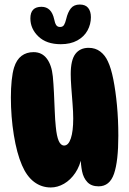

<svg xmlns="http://www.w3.org/2000/svg" viewBox="-20 -828 569 847"><path d="M415 -6Q383 -6 365.5 -24.5Q348 -43 342 -72.5Q336 -102 336 -135L341 -139Q333 -96 312 -65Q291 -34 262.5 -17.5Q234 -1 204 -1Q163 -1 130.5 -25.5Q98 -50 77 -99Q54 -152 41 -232.5Q28 -313 28 -398Q28 -439 31.5 -473Q35 -507 42 -530Q53 -565 75 -581.5Q97 -598 128 -598Q165 -598 186.5 -569.5Q208 -541 213 -491Q216 -460 218 -419Q220 -378 221.5 -338Q223 -298 226 -270Q230 -227 239 -206.5Q248 -186 263 -186Q282 -186 292.5 -217.5Q303 -249 303 -305Q303 -334 300 -371Q297 -408 294.5 -443Q292 -478 292 -501Q292 -563 312.5 -590Q333 -617 371 -617Q401 -617 422.5 -600.5Q444 -584 456 -557Q470 -528 480 -477.5Q490 -427 496 -363.5Q502 -300 502 -229Q502 -117 483 -61.5Q464 -6 415 -6ZM248 -633Q185 -633 149.5 -667Q114 -701 114 -747Q114 -798 163 -798Q207 -798 219 -743Q222 -727 227.5 -718Q233 -709 245 -709Q257 -709 262.5 -718Q268 -727 272 -744Q279 -774 292.5 -791Q306 -808 332 -808Q357 -808 369 -793Q381 -778 381 -752Q381 -721 366 -693.5Q351 -666 321 -649.5Q291 -633 248 -633Z"/></svg>

Font: DynaPuff Condensed SemiBold
Style: Regular
Weight: 600
Width: 3
Designer: Toshi Omagari, Jennifer Daniel
Foundry: Google Fonts
Version: Version 2.000